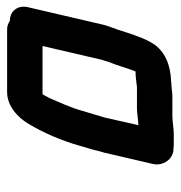

<svg xmlns="http://www.w3.org/2000/svg" viewBox="-4 -500 520 553"><g transform="rotate(-90 256.5 -224.0)"><path d="M172 -86 194 -183C200 -204 208 -229 214 -250C223 -282 238 -314 250 -342L261 -362H400L360 -190C357 -181 355 -176 355 -174C353 -168 350 -161 347 -153L340 -132L333 -111L327 -95L326 -94C320 -94 313 -94 307 -93L289 -91C285 -90 282 -90 279 -90H220C205 -90 186 -86 172 -86ZM473 -456C465 -461 457 -464 448 -464H267C228 -464 194 -434 175 -401C150 -359 128 -309 113 -256L103 -222C99 -209 97 -196 93 -185L60 -43C54 -15 74 15 103 15C108 16 115 16 124 16H147C162 16 183 12 198 12H255C266 12 282 9 293 9C298 8 302 8 305 8C344 5 376 -6 400 -34C418 -57 429 -90 439 -120L446 -142C452 -160 455 -165 461 -186L512 -405C518 -433 501 -456 473 -456Z"/></g></svg>

Font: Electronic
Style: UltBlkIt
Weight: 500
Version: Version 1.011